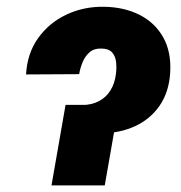

<svg xmlns="http://www.w3.org/2000/svg" viewBox="-20 -559 547 579"><path d="M58.6 -334.5Q62 -397.9 95 -444.1Q127.9 -490.2 180.2 -514.9Q232.4 -539.6 293.9 -538.6Q355 -537.6 401.4 -513.9Q447.8 -490.2 472.4 -446Q497.1 -401.9 493.2 -338.9Q489.3 -280.3 460.9 -239.7Q432.6 -199.2 386.7 -178.2Q340.8 -157.2 284.7 -157.2L184.1 -157.7L195.3 -242.7L228 -242.2Q257.3 -242.7 278.8 -254.2Q300.3 -265.6 313.2 -286.6Q326.2 -307.6 329.6 -335.9Q332 -354 330.1 -371.8Q328.1 -389.6 317.9 -401.1Q307.6 -412.6 284.7 -412.6Q263.2 -413.1 249.8 -401.1Q236.3 -389.2 229 -371.3Q221.7 -353.5 218.8 -335.4ZM177.7 -242.7H338.4L295.9 0H135.3Z"/></svg>

Font: Roboto Black
Style: Italic
Weight: 900
Italic angle: -12°
Designer: Christian Robertson
Foundry: Google
Version: Version 3.0; 2020